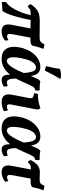

<svg xmlns="http://www.w3.org/2000/svg" viewBox="775 -1536 770 2360"><g transform="rotate(90 1160.0 -356.0)"><path d="M61 -313Q48 -317 41 -327.5Q34 -338 32 -350Q63 -395 92.5 -418.5Q122 -442 157.5 -451Q193 -460 240 -460Q252 -460 273 -459.5Q294 -459 321 -459Q348 -459 378.5 -458.5Q409 -458 440 -458Q464 -458 478 -463Q492 -468 503 -481Q514 -494 525 -517Q539 -516 554.5 -512.5Q570 -509 580 -503Q567 -470 557 -435Q547 -400 543 -373Q536 -360 521.5 -352.5Q507 -345 465 -345Q361 -345 280 -346.5Q199 -348 150 -348Q131 -348 117.5 -345.5Q104 -343 91 -335.5Q78 -328 61 -313ZM9 9Q4 -1 3.5 -16Q3 -31 7 -46Q41 -69 68.5 -109.5Q96 -150 116.5 -196.5Q137 -243 150 -287.5Q163 -332 169 -364L229 -363Q205 -240 182.5 -163.5Q160 -87 141.5 -48Q123 -9 112 0Q82 1 57 2Q32 3 9 9ZM365 9Q314 9 293.5 -20.5Q273 -50 285 -114L334 -369H447L402 -132Q394 -89 400 -73.5Q406 -58 426 -58Q448 -58 471 -74Q476 -66 477.5 -54.5Q479 -43 477 -31Q458 -14 428.5 -2.5Q399 9 365 9Z M703 9Q644 9 608 -17.5Q572 -44 560.5 -94.5Q549 -145 564 -218Q580 -294 615.5 -349.5Q651 -405 700 -436Q749 -467 803 -467Q842 -467 868 -447.5Q894 -428 907 -383.5Q920 -339 918 -262L878 -255Q874 -315 865.5 -349.5Q857 -384 843 -398.5Q829 -413 808 -413Q789 -413 768 -397.5Q747 -382 728.5 -343Q710 -304 695 -232Q683 -169 684 -130Q685 -91 697.5 -73Q710 -55 729 -55Q749 -55 770.5 -74.5Q792 -94 818.5 -139Q845 -184 878 -264Q906 -331 922 -370Q938 -409 948 -428.5Q958 -448 965.5 -455.5Q973 -463 983 -467Q1001 -461 1031.5 -459.5Q1062 -458 1090 -458Q1094 -448 1093.5 -433.5Q1093 -419 1091 -404Q1075 -402 1064 -395Q1053 -388 1042.5 -371Q1032 -354 1018 -322.5Q1004 -291 982 -241Q957 -183 928 -137Q899 -91 865 -58.5Q831 -26 791 -8.5Q751 9 703 9ZM963 9Q935 9 919.5 -7.5Q904 -24 900 -55Q896 -86 901 -129L945 -189Q945 -131 951 -102.5Q957 -74 967.5 -65Q978 -56 992 -56Q1005 -56 1016 -59.5Q1027 -63 1036 -66Q1047 -47 1043 -18Q1026 -5 1004 2Q982 9 963 9ZM848 -523Q816 -525 793 -540Q806 -590 814.5 -631.5Q823 -673 827 -708Q866 -721 903 -721Q932 -721 952 -712Q925 -671 898 -621Q871 -571 848 -523Z M1234 9Q1179 9 1155.5 -22Q1132 -53 1144 -116L1183 -318Q1188 -342 1186.5 -356Q1185 -370 1171 -378Q1157 -386 1125 -390Q1126 -403 1129 -415Q1132 -427 1139 -438Q1166 -436 1199.5 -440.5Q1233 -445 1262 -452.5Q1291 -460 1305 -468Q1317 -462 1323 -449Q1329 -436 1324 -414L1266 -114Q1259 -82 1265.5 -69Q1272 -56 1290 -56Q1312 -56 1334 -69Q1340 -59 1343 -46Q1346 -33 1345 -19Q1328 -8 1298 0.5Q1268 9 1234 9Z M1558 9Q1499 9 1463 -17.5Q1427 -44 1415.5 -94.5Q1404 -145 1419 -218Q1435 -294 1470.5 -349.5Q1506 -405 1555 -436Q1604 -467 1658 -467Q1697 -467 1723 -447.5Q1749 -428 1762 -383.5Q1775 -339 1773 -262L1733 -255Q1729 -315 1720.5 -349.5Q1712 -384 1698 -398.5Q1684 -413 1663 -413Q1644 -413 1623 -397.5Q1602 -382 1583.5 -343Q1565 -304 1550 -232Q1538 -169 1539 -130Q1540 -91 1552.5 -73Q1565 -55 1584 -55Q1604 -55 1625.5 -74.5Q1647 -94 1673.5 -139Q1700 -184 1733 -264Q1761 -331 1777 -370Q1793 -409 1803 -428.5Q1813 -448 1820.5 -455.5Q1828 -463 1838 -467Q1856 -461 1886.5 -459.5Q1917 -458 1945 -458Q1949 -448 1948.5 -433.5Q1948 -419 1946 -404Q1930 -402 1919 -395Q1908 -388 1897.5 -371Q1887 -354 1873 -322.5Q1859 -291 1837 -241Q1812 -183 1783 -137Q1754 -91 1720 -58.5Q1686 -26 1646 -8.5Q1606 9 1558 9ZM1818 9Q1790 9 1774.5 -7.5Q1759 -24 1755 -55Q1751 -86 1756 -129L1800 -189Q1800 -131 1806 -102.5Q1812 -74 1822.5 -65Q1833 -56 1847 -56Q1860 -56 1871 -59.5Q1882 -63 1891 -66Q1902 -47 1898 -18Q1881 -5 1859 2Q1837 9 1818 9Z M1974 -313Q1962 -318 1955.5 -329Q1949 -340 1948 -351Q1971 -393 1993 -416.5Q2015 -440 2040 -450.5Q2065 -461 2094 -461Q2117 -461 2141 -459.5Q2165 -458 2185 -458Q2218 -458 2233 -469.5Q2248 -481 2264 -517Q2279 -516 2294.5 -512.5Q2310 -509 2320 -503Q2307 -474 2297 -439Q2287 -404 2283 -375Q2275 -360 2259.5 -353.5Q2244 -347 2201 -347Q2177 -347 2148 -348Q2119 -349 2092 -349.5Q2065 -350 2044 -350Q2028 -350 2018 -347.5Q2008 -345 1998.5 -337Q1989 -329 1974 -313ZM2098 9Q2047 9 2026.5 -20.5Q2006 -50 2018 -114L2067 -369H2180L2135 -132Q2127 -89 2133 -73.5Q2139 -58 2159 -58Q2181 -58 2202 -74Q2214 -58 2214 -35Q2194 -17 2163 -4Q2132 9 2098 9Z"/></g></svg>

Font: Vollkorn SemiBold
Style: Italic
Weight: 600
Italic angle: -11°
Designer: Friedrich Althausen
Foundry: Friedrich Althausen
Version: Version 5.000